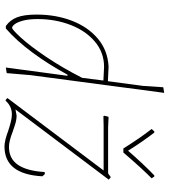

<svg xmlns="http://www.w3.org/2000/svg" viewBox="32 -774 752 856"><g transform="rotate(90 408.0 -346.0)"><path d="M394 -702 315 -106 306 0 281 4 318 -271H313Q267 -186 214 -114.5Q161 -43 107 4H96Q69 -15 57 -46.5Q45 -78 45 -133Q45 -219 72.5 -290.5Q100 -362 152 -406Q204 -450 276 -454H280L342 -451L363 -608L369 -698ZM327 -336 339 -431 278 -434Q214 -434 165.5 -393Q117 -352 91 -284Q65 -216 65 -138Q65 -98 72 -72.5Q79 -47 88 -35.5Q97 -24 104 -24Q112 -24 148.5 -64Q185 -104 233 -175Q281 -246 327 -336ZM781 -455 468 -39 495 -44Q516 -44 539 -36Q562 -28 566 -27Q609 -10 635 -10Q687 -10 714.5 -49.5Q742 -89 747 -169L756 -170L766 -159Q757 10 633 10Q607 10 562 -7Q544 -13 524.5 -18Q505 -23 490 -23Q454 -23 429 5H426L417 -3L740 -432H540L498 -431L496 -435L500 -452L502 -454L548 -452H753L770 -464ZM775 -646Q733 -605 660 -520H642Q593 -598 555 -646L566 -658H571Q610 -608 652 -541Q711 -609 762 -658H767Z"/></g></svg>

Font: Luna Sans Thin
Style: Italic
Weight: 250
Italic angle: -7°
Designer: Juan Pablo del Peral
Foundry: Huerta Tipografica
Version: Version 2.001; ttfautohint (v1.5)